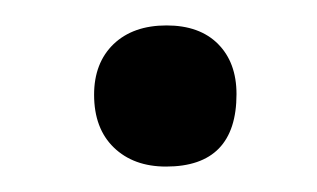

<svg xmlns="http://www.w3.org/2000/svg" viewBox="-20 -295 249 151"><path d="M110.6 -164Q85 -164 69.5 -179Q54 -194 54 -220.5Q54 -245.5 69.3 -260.3Q84.7 -275 111 -275Q137 -275 151.5 -260.4Q166 -245.8 166 -221Q166 -164 110.6 -164Z"/></svg>

Font: Cormorant Garamond Light
Style: Italic
Weight: 300
Italic angle: -10°
Designer: Christian Thalmann (Catharsis Fonts)
Foundry: Catharsis Fonts
Version: Version 4.001